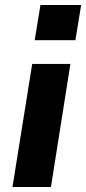

<svg xmlns="http://www.w3.org/2000/svg" viewBox="-20 -749 345 769"><path d="M119 -588 142 -729H305L282 -588ZM30 0 109 -493H262L184 0Z"/></svg>

Font: Nunito Sans 11pt ExtraBold
Style: Italic
Weight: 800
Italic angle: -9°
Version: Version 3.101;gftools[0.9.27]